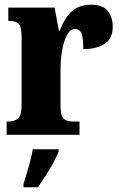

<svg xmlns="http://www.w3.org/2000/svg" viewBox="-20 -568 508 809"><path d="M8 0V-56H12Q41 -56 56 -68.5Q71 -81 71 -128V-412Q71 -456 58.5 -468Q46 -480 19 -480H15V-536H210L228 -439H232Q253 -495 284 -521.5Q315 -548 364 -548Q413 -548 434 -522Q455 -496 455 -455Q455 -406 421 -383.5Q387 -361 331 -361Q331 -402 324.5 -424Q318 -446 295 -446Q276 -446 262.5 -421Q249 -396 242 -357Q235 -318 235 -277V-123Q235 -79 248.5 -67.5Q262 -56 285 -56H315V0ZM79 208Q88 179 100.5 136Q113 93 118 61H227V71Q219 92 204 119Q189 146 172 172.5Q155 199 140 221H79Z"/></svg>

Font: Noto Serif Armenian ExtraCondensed Black
Style: Regular
Weight: 900
Width: 2
Designer: Monotype Design Team
Foundry: Monotype Imaging Inc.
Version: Version 2.008; ttfautohint (v1.8.4.7-5d5b)